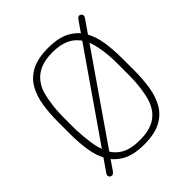

<svg xmlns="http://www.w3.org/2000/svg" viewBox="-170 -733 867 867"><g transform="rotate(-45 263.0 -300.0)"><path d="M50 -21Q45 -14 45 -9Q45 -3 49.5 1.5Q54 6 61 6Q65 6 68 3.5Q71 1 75 -3L477 -584Q479 -587 480 -590Q481 -593 481 -595Q481 -601 476.5 -605.5Q472 -610 466 -610Q462 -610 459 -608Q456 -606 452 -601ZM467 -336Q467 -391 459.5 -440Q452 -489 430.5 -526Q409 -563 369 -584.5Q329 -606 263 -606Q198 -606 157.5 -585Q117 -564 95.5 -526.5Q74 -489 66.5 -440.5Q59 -392 59 -336V-260Q59 -205 66.5 -156.5Q74 -108 95.5 -70.5Q117 -33 157 -11.5Q197 10 263 10Q328 10 368.5 -11Q409 -32 430.5 -69.5Q452 -107 459.5 -156Q467 -205 467 -260ZM91 -257V-339Q91 -383 98.5 -428.5Q106 -474 116 -496Q136 -538 172 -558Q208 -578 263 -578Q313 -578 346.5 -562Q380 -546 402 -511Q417 -487 426 -439.5Q435 -392 435 -339V-257Q435 -214 428 -168.5Q421 -123 410 -100Q391 -58 355 -38Q319 -18 263 -18Q205 -18 171.5 -37.5Q138 -57 121.5 -91Q105 -125 99 -168Q93 -211 91 -257Z"/></g></svg>

Font: Beiruti ExtraLight
Style: Regular
Weight: 250
Designer: Arlette Boutros
Foundry: Boutros
Version: Version 1.41